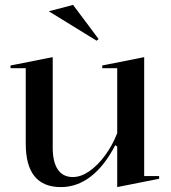

<svg xmlns="http://www.w3.org/2000/svg" viewBox="-20 -748 696 783"><path d="M228 15Q157 15 121 -29Q85 -73 85 -162V-470H23V-481L195 -515V-146Q195 -87 216 -56.5Q237 -26 277 -26Q310 -26 344 -49.5Q378 -73 408 -113.5Q438 -154 458 -205V-470H397V-481L568 -515V-30H629V-19L458 15V-150L450 -156Q406 -71 350 -28Q294 15 228 15ZM374 -582 179 -702 278 -728 382 -589Z"/></svg>

Font: Kalnia
Style: Regular
Weight: 400
Designer: Frida Medrano
Foundry: Frida Medrano
Version: Version 1.105